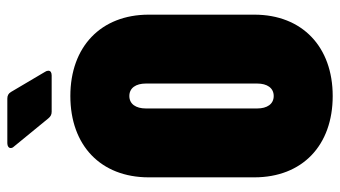

<svg xmlns="http://www.w3.org/2000/svg" viewBox="-222 -698 928 524"><g transform="rotate(-90 242.0 -436.0)"><path d="M308 -777 253 -870C249 -877 243 -880 235 -880H113C105 -880 100 -876 100 -871C100 -868 101 -865 104 -862L181 -768C186 -762 191 -759 199 -759H298C306 -759 311 -762 311 -768C311 -771 310 -774 308 -777ZM242 8C376 8 464 -75 464 -206V-494C464 -625 376 -708 242 -708C107 -708 20 -625 20 -494V-206C20 -75 107 8 242 8ZM242 -153C220 -153 208 -171 208 -198V-502C208 -529 220 -547 242 -547C264 -547 276 -529 276 -502V-198C276 -171 264 -153 242 -153Z"/></g></svg>

Font: Barlow Condensed Black
Style: Regular
Weight: 900
Width: 3
Designer: Jeremy Tribby
Foundry: Tribby Type
Version: Version 1.422;hotconv 1.0.109;makeotfexe 2.5.65596